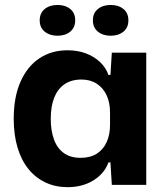

<svg xmlns="http://www.w3.org/2000/svg" viewBox="-20 -750 676 779"><path d="M254.1 9.4Q205.4 9.4 165.1 -9.4Q124.7 -28.3 95.7 -63.9Q66.7 -99.4 51.2 -151.1Q35.7 -202.7 35.7 -268.3Q35.7 -356.3 63.2 -418.4Q90.7 -480.6 139.7 -513.3Q188.7 -546 254.1 -546Q294.6 -546 328 -533.6Q361.4 -521.1 385.4 -498.7Q409.3 -476.3 420.1 -445.9H428.1L433.7 -536.3H573.4V0H433.7L428.1 -91H420.1Q403.7 -45.9 359.1 -18.2Q314.6 9.4 254.1 9.4ZM307.1 -109.6Q347.1 -109.6 373.6 -127Q400 -144.4 413.2 -174.4Q426.4 -204.4 426.4 -241.9V-295Q426.4 -333.9 412.5 -363.6Q398.6 -393.4 372.5 -410.4Q346.4 -427.3 310.7 -427.3Q269 -427.3 241.3 -408Q213.6 -388.7 199.7 -353.1Q185.9 -317.6 185.9 -268.3Q185.9 -220.3 199 -184.2Q212.1 -148.1 239.1 -128.9Q266.1 -109.6 307.1 -109.6ZM429.1 -605Q397.7 -605 377.3 -621.5Q356.9 -638 356.9 -667.4Q356.9 -697.1 377.2 -713.5Q397.5 -729.9 429.1 -729.9Q460.7 -729.9 480.8 -713.5Q500.9 -697.1 500.9 -667.4Q500.9 -638 480.7 -621.5Q460.5 -605 429.1 -605ZM213.4 -605Q182 -605 161.6 -621.5Q141.1 -638 141.1 -667.4Q141.1 -697.1 161.5 -713.5Q181.8 -729.9 213.4 -729.9Q245 -729.9 265.1 -713.5Q285.1 -697.1 285.1 -667.4Q285.1 -638 265 -621.5Q244.8 -605 213.4 -605Z"/></svg>

Font: Mona Sans ExtraLight
Style: Regular
Weight: 200
Designer: Deni Anggara
Foundry: GitHub
Version: Version 2.000